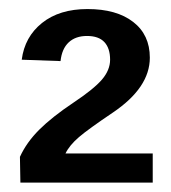

<svg xmlns="http://www.w3.org/2000/svg" viewBox="-20 -715 373 418"><path d="M312.5 -380.9V-317.4H24.4L23.4 -373.5Q37.6 -404.8 65.4 -432.6Q93.3 -460.4 140.1 -491.7Q184.1 -521 201.9 -541.7Q219.7 -562.5 219.7 -585Q219.7 -609.9 207.3 -623.3Q194.8 -636.7 169.4 -636.7Q144.5 -636.7 129.6 -622.8Q114.7 -608.9 111.8 -582L27.3 -585Q33.7 -634.8 71.5 -665Q109.4 -695.3 170.4 -695.3Q233.9 -695.3 270 -667.2Q306.2 -639.2 306.2 -589.4Q306.2 -524.4 226.1 -470.2Q199.2 -452.1 180.7 -438.7Q162.1 -425.3 151.9 -416.5Q130.9 -398.4 122.6 -380.9Z"/></svg>

Font: Arimo SemiBold
Style: Regular
Weight: 600
Designer: Steve Matteson
Foundry: Monotype Imaging Inc.
Version: Version 1.33